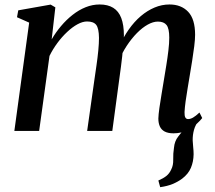

<svg xmlns="http://www.w3.org/2000/svg" viewBox="-20 -570 936 836"><path d="M677.5 245 669.5 216Q691.5 206.5 704.8 195.8Q718 185 725.5 168Q735 150 734.2 124.5Q733.5 99 737.5 73.5Q740 44.5 756 24.5Q772 4.5 783.5 -10.5L847.5 -47.5Q831 -27.5 824.8 -5Q818.5 17.5 819 42Q819.5 55 821.2 71Q823 87 823 102Q822.5 134 811.2 160.8Q800 187.5 773 208Q754 222 731.5 231.2Q709 240.5 677.5 245ZM221 -538 205 -398.5Q222.5 -429 245.8 -456.5Q269 -484 296 -505.2Q323 -526.5 352.8 -538.5Q382.5 -550.5 414 -550.5Q449.5 -550.5 473 -536Q496.5 -521.5 508 -491.5Q519.5 -461.5 519.5 -415Q519.5 -408.5 518.8 -399.2Q518 -390 516.8 -379.2Q515.5 -368.5 514 -357L499 -367Q517 -408 540.8 -441.8Q564.5 -475.5 593 -499.8Q621.5 -524 653 -537.2Q684.5 -550.5 718 -550.5Q769 -550.5 799.2 -518.8Q829.5 -487 829.5 -418.5Q829.5 -398.5 825.8 -368.8Q822 -339 816.8 -306Q811.5 -273 806.5 -243Q802 -215.5 797 -185.8Q792 -156 788.2 -129Q784.5 -102 783.5 -82Q783 -65.5 787 -58.5Q791 -51.5 799 -51.5Q809 -51.5 820.5 -58Q832 -64.5 848.5 -80L860.5 -56Q853.5 -46.5 836.5 -30.8Q819.5 -15 794 -2.2Q768.5 10.5 735.5 10.5Q712 10.5 697.2 2.8Q682.5 -5 676 -19.5Q669.5 -34 669.5 -54Q670 -71.5 674 -99.8Q678 -128 683.5 -160.5Q689 -193 694 -224Q699 -253.5 704.2 -286.2Q709.5 -319 713.2 -350.2Q717 -381.5 717 -406Q717 -446 705.2 -461Q693.5 -476 667.5 -476Q647 -476 623.5 -463Q600 -450 576.2 -426Q552.5 -402 531.5 -370Q510.5 -338 495.5 -299.5L515.5 -367.5Q514.5 -347 512 -324Q509.5 -301 506.5 -278.2Q503.5 -255.5 500.5 -234L469 0H359.5L391 -222.5Q395.5 -253 400.2 -286Q405 -319 408 -350.2Q411 -381.5 411 -405Q410.5 -446.5 399 -461.5Q387.5 -476.5 359 -476.5Q340 -476.5 317.8 -464.5Q295.5 -452.5 272.8 -431.2Q250 -410 230 -383Q210 -356 195.5 -326.5L150.5 0H42.5L107 -471.5L54 -495L59.5 -525L200.5 -550Z"/></svg>

Font: Merriweather 60pt Medium
Style: Italic
Weight: 500
Italic angle: -7.8°
Version: Version 2.101